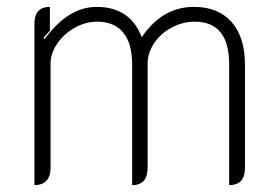

<svg xmlns="http://www.w3.org/2000/svg" viewBox="-20 -529 802 558"><path d="M80 -460Q80 -509 125 -509V-440L107 -420L109 -415Q146 -464 183 -486.5Q220 -509 261 -509Q358 -509 392 -421Q423 -466 460.5 -487.5Q498 -509 544 -509Q614 -509 653 -465Q692 -421 692 -341V-41Q692 9 646 9V-342Q646 -466 546 -466Q511 -466 479 -449Q447 -432 428 -403.5Q409 -375 409 -344V-41Q409 9 364 9V-342Q364 -403 338 -434.5Q312 -466 262 -466Q229 -466 197.5 -448.5Q166 -431 146.5 -402.5Q127 -374 127 -345V-41Q127 -17 115 -4Q103 9 80 9Z"/></svg>

Font: K2D Thin
Style: Regular
Weight: 100
Designer: Katatrad Aksorn Co.,Ltd.
Foundry: Cadson Demak Co.,Ltd.
Version: Version 1.000; ttfautohint (v1.6)